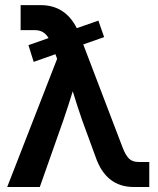

<svg xmlns="http://www.w3.org/2000/svg" viewBox="-20 -748 630 768"><path d="M114.7 -500.5 93.8 -567.4 174.3 -595.7Q155.8 -627.4 120.1 -627.4H62.5V-727.5H142.6Q240.7 -727.5 287.1 -635.3L373.5 -665.5L396.5 -599.6L313 -570.3L470.7 -157.2Q482.4 -127 496.1 -113.5Q509.8 -100.1 534.7 -100.1H577.1V0H515.1Q404.3 0 362.8 -119.1L308.1 -268.6Q298.3 -296.9 289.1 -325.4Q279.8 -354 271 -382.8Q262.2 -354 252.9 -325.7Q243.7 -297.4 233.9 -268.6L139.2 0H8.8L208.5 -512.7L201.7 -531.2Z"/></svg>

Font: Inter Display SemiBold
Style: Regular
Weight: 600
Designer: Rasmus Andersson
Foundry: rsms
Version: Version 4.001;git-9221beed3